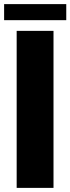

<svg xmlns="http://www.w3.org/2000/svg" viewBox="-21 -913 342 933"><path d="M239 0H60V-763H239ZM301 -815H-1V-893H301Z"/></svg>

Font: Open Sauce One Black
Style: Regular
Weight: 900
Designer: Alfredo Marco Pradil
Foundry: Creative Sauce Fz LLC
Version: Version 1.477